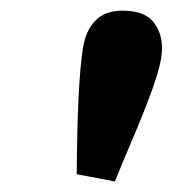

<svg xmlns="http://www.w3.org/2000/svg" viewBox="-20 -780 327 364"><path d="M137.2 -688.5Q142.6 -722.7 161.1 -741.2Q179.7 -759.8 211.9 -759.8Q252.9 -759.8 270 -739.3Q287.1 -718.8 287.1 -689Q287.1 -679.2 285.6 -669.4Q280.3 -640.1 262 -592.3Q243.7 -544.4 211.4 -469.2L197.8 -436L125.5 -449.7Q126.5 -620.1 137.2 -688.5Z"/></svg>

Font: Reddit Sans Vanilla ExtraBold
Style: Italic
Weight: 800
Italic angle: -11.25°
Designer: Stephen Hutchings
Version: Version 1.013